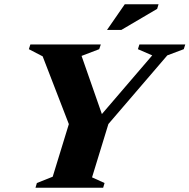

<svg xmlns="http://www.w3.org/2000/svg" viewBox="-20 -878 886 898"><path d="M692 -619 625 -648 632 -670H846.5L839.5 -648L762.5 -619L487 -298L410.5 -48.5L469 -22L462.5 0H146L152.5 -22L226.5 -51.5L302 -297.5L179.5 -614.5L115 -648L122 -670H451.5L444 -648L361.5 -616.5L456.5 -344.5ZM480.5 -738 563.5 -858H721.5L715 -836.5L547.5 -738Z"/></svg>

Font: Newsreader 16pt ExtraBold
Style: Italic
Weight: 800
Italic angle: -17°
Designer: Hugues Gentile
Foundry: Production Type
Version: Version 1.003; ttfautohint (v1.8.3)